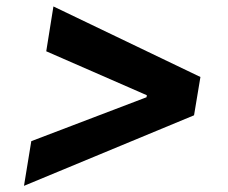

<svg xmlns="http://www.w3.org/2000/svg" viewBox="-20 -592 715 602"><path d="M588.4 -230.5 55.2 -9.3 78.1 -149.4 443.4 -288.6 438.5 -281.7 441.4 -299.3 444.8 -291.5 125 -431.2 147.5 -571.8 608.4 -350.6Z"/></svg>

Font: Inter 17pt
Style: Bold Italic
Weight: 700
Italic angle: -9.3988°
Version: Version 4.001;git-66647c0bb